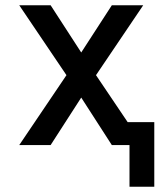

<svg xmlns="http://www.w3.org/2000/svg" viewBox="-20 -550 616 728"><path d="M471 158H565V-87H464L344 -265L523 -530H404L288 -351L172 -530H53L232 -265L53 0H172L288 -180L404 0H471Z"/></svg>

Font: Iosevka Sparkle Medium
Style: Regular
Weight: 500
Designer: Belleve Invis
Foundry: Belleve Invis
Version: Version 4.5.0; ttfautohint (v1.8.3)